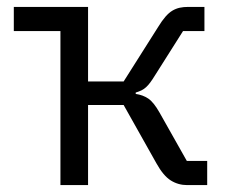

<svg xmlns="http://www.w3.org/2000/svg" viewBox="-20 -536 660 556"><path d="M155 -446H20V-516H235V-300H338L438 -458Q449 -476 459 -487.5Q469 -499 479 -505Q489 -511 500 -513.5Q511 -516 525 -516H572V-446H510L429 -318Q421 -305 415 -297Q409 -289 403 -283.5Q397 -278 390 -274.5Q383 -271 373 -268V-264Q394 -261 409.5 -250.5Q425 -240 442 -210L521 -70H580V0H522Q496 0 474.5 -13.5Q453 -27 433 -63L338 -232H235V0H155Z"/></svg>

Font: IBM Plex Sans
Style: Regular
Weight: 400
Designer: Mike Abbink, Paul van der Laan, Pieter van Rosmalen
Foundry: Bold Monday
Version: Version 3.005